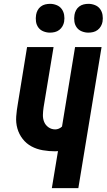

<svg xmlns="http://www.w3.org/2000/svg" viewBox="-20 -980 556 1000"><path d="M250 0 282 -193Q279 -193 275 -192.5Q271 -192 267 -192Q235 -192 203 -197.5Q171 -203 144 -217.5Q117 -232 98 -256.5Q79 -281 70.5 -311Q62 -341 64.5 -374Q67 -407 73 -440L121 -735H259L207 -421Q204 -401 203.5 -381.5Q203 -362 210 -345Q217 -328 232.5 -317Q248 -306 268 -306Q277 -306 286.5 -310Q296 -314 303 -321L371 -735H509L388 0ZM440 -810Q423 -810 406.5 -816.5Q390 -823 380 -836.5Q370 -850 367.5 -867.5Q365 -885 368 -903Q370 -915 376 -926.5Q382 -938 392.5 -946Q403 -954 415.5 -957Q428 -960 441 -960Q458 -960 474.5 -953.5Q491 -947 501 -933.5Q511 -920 514 -902.5Q517 -885 514 -867Q512 -855 505.5 -843.5Q499 -832 488.5 -824Q478 -816 465.5 -813Q453 -810 440 -810ZM240 -810Q223 -810 206.5 -816.5Q190 -823 180 -836.5Q170 -850 167.5 -867.5Q165 -885 168 -903Q170 -915 176 -926.5Q182 -938 192.5 -946Q203 -954 215.5 -957Q228 -960 241 -960Q258 -960 274.5 -953.5Q291 -947 301 -933.5Q311 -920 314 -902.5Q317 -885 314 -867Q312 -855 305.5 -843.5Q299 -832 288.5 -824Q278 -816 265.5 -813Q253 -810 240 -810Z"/></svg>

Font: Iosevka Heavy
Style: Italic
Weight: 900
Italic angle: -9°
Monospace: yes
Designer: Belleve Invis
Foundry: Belleve Invis
Version: Version 32.5.0; ttfautohint (v1.8.4)